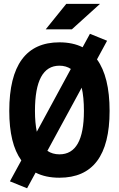

<svg xmlns="http://www.w3.org/2000/svg" viewBox="-20 -926 626 1011"><path d="M122.6 65.4 167.5 -17.1C202.6 1 244.6 9.8 293 9.8C468.3 9.8 557.1 -106.4 557.1 -341.8C557.1 -462.4 534.7 -552.7 490.7 -613.3L543.9 -711.4L453.6 -748L415 -677.2C380.9 -694.3 339.8 -703.1 293 -703.1C117.7 -703.1 28.8 -583 28.8 -341.8C28.8 -226.6 49.8 -140.1 92.3 -81.5L32.2 28.8ZM293 -113.3C268.6 -113.3 247.1 -119.6 229.5 -131.8L410.2 -464.4C418 -431.2 421.9 -390.1 421.9 -341.8C421.9 -189 378.9 -113.3 293 -113.3ZM173.8 -232.4C167.5 -263.2 164.1 -299.3 164.1 -341.8C164.1 -501 207 -580.1 293 -580.1C315.9 -580.1 336.4 -574.2 353 -563ZM220.7 -771.5H358.4L506.8 -905.8H329.1Z"/></svg>

Font: Cascadia Code
Style: Bold
Weight: 700
Monospace: yes
Designer: Aaron Bell
Foundry: Saja Typeworks
Version: Version 2404.023